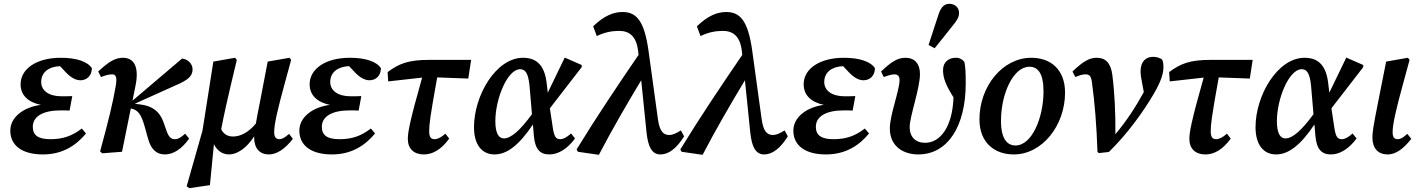

<svg xmlns="http://www.w3.org/2000/svg" viewBox="-20 -796 7434 1007"><path d="M205 14C309 14 380 -34 431 -96L409 -122C360 -84 312 -66 245 -66C182 -66 152 -85 152 -131C152 -186 207 -217 297 -217C316 -217 334 -217 345 -216L359 -292C334 -291 327 -291 302 -291C236 -291 196 -321 196 -366C196 -417 236 -447 295 -449L326 -416C352 -389 377 -375 402 -375C433 -375 461 -396 462 -438C439 -474 379 -493 299 -493C173 -493 88 -436 88 -354C88 -297 127 -260 194 -246C104 -234 34 -182 34 -111C34 -30 100 14 205 14Z M505 -2 516 8 620 0 666 -227 671 -226C704 -218 721 -197 740 -128L757 -67C773 -10 803 14 845 14C891 14 935 -17 972 -69L951 -95C932 -77 915 -66 898 -66C879 -66 866 -74 853 -111L838 -154C818 -211 780 -240 717 -248L687 -252L898 -347C970 -377 990 -399 990 -432C990 -461 967 -485 935 -489L675 -268L691 -348C710 -442 685 -493 625 -493C585 -493 552 -474 495 -421L510 -392C534 -401 548 -406 569 -406C590 -406 595 -388 586 -339C570 -249 550 -167 505 -2Z M1390 14C1431 14 1475 -14 1516 -68L1496 -94C1477 -77 1461 -66 1445 -66C1427 -66 1418 -78 1418 -103C1418 -144 1435 -219 1474 -361L1507 -482L1498 -493L1384 -473L1343 -259C1333 -209 1326 -174 1322 -148C1283 -101 1241 -80 1202 -80C1175 -80 1153 -92 1140 -118C1154 -191 1172 -273 1222 -482L1213 -493L1099 -473L1042 -111L959 181L973 191L1081 175L1102 -40C1118 -7 1145 14 1182 14C1221 14 1272 -16 1313 -81C1313 -79 1313 -77 1313 -75C1313 -18 1342 14 1390 14Z M1721 14C1825 14 1896 -34 1947 -96L1925 -122C1876 -84 1828 -66 1761 -66C1698 -66 1668 -85 1668 -131C1668 -186 1723 -217 1813 -217C1832 -217 1850 -217 1861 -216L1875 -292C1850 -291 1843 -291 1818 -291C1752 -291 1712 -321 1712 -366C1712 -417 1752 -447 1811 -449L1842 -416C1868 -389 1893 -375 1918 -375C1949 -375 1977 -396 1978 -438C1955 -474 1895 -493 1815 -493C1689 -493 1604 -436 1604 -354C1604 -297 1643 -260 1710 -246C1620 -234 1550 -182 1550 -111C1550 -30 1616 14 1721 14Z M2016 -369 2194 -389C2128 -156 2119 -102 2119 -67C2119 -16 2151 14 2203 14C2248 14 2293 -10 2336 -69L2316 -95C2295 -76 2276 -66 2259 -66C2240 -66 2231 -78 2231 -107C2231 -142 2235 -180 2273 -390L2436 -384L2451 -482H2233C2124 -482 2075 -464 2013 -418Z M2578 -161C2578 -277 2641 -433 2708 -433C2735 -433 2750 -413 2757 -349L2770 -197C2710 -115 2661 -70 2623 -70C2596 -70 2578 -96 2578 -161ZM2574 14C2638 14 2701 -33 2775 -143L2780 -84C2786 -14 2812 14 2861 14C2907 14 2955 -14 2996 -70L2975 -96C2952 -75 2934 -66 2919 -66C2896 -66 2886 -77 2878 -135L2864 -228L3031 -444V-455L2942 -494L2853 -310L2847 -361C2836 -453 2795 -493 2723 -493C2582 -493 2466 -296 2466 -129C2466 -39 2506 14 2574 14Z M3444 14C3487 14 3529 -18 3568 -81L3551 -112C3526 -96 3507 -88 3490 -88C3462 -88 3440 -104 3431 -169L3381 -532C3359 -687 3318 -733 3245 -733C3198 -733 3149 -714 3091 -658L3110 -607C3152 -627 3190 -634 3227 -634C3280 -634 3318 -607 3327 -527L3329 -508C3219 -347 3110 -185 3004 -12L3011 0L3121 16C3192 -120 3266 -247 3343 -375L3371 -101C3379 -26 3399 14 3444 14Z M3988 14C4031 14 4073 -18 4112 -81L4095 -112C4070 -96 4051 -88 4034 -88C4006 -88 3984 -104 3975 -169L3925 -532C3903 -687 3862 -733 3789 -733C3742 -733 3693 -714 3635 -658L3654 -607C3696 -627 3734 -634 3771 -634C3824 -634 3862 -607 3871 -527L3873 -508C3763 -347 3654 -185 3548 -12L3555 0L3665 16C3736 -120 3810 -247 3887 -375L3915 -101C3923 -26 3943 14 3988 14Z M4312 14C4416 14 4487 -34 4538 -96L4516 -122C4467 -84 4419 -66 4352 -66C4289 -66 4259 -85 4259 -131C4259 -186 4314 -217 4404 -217C4423 -217 4441 -217 4452 -216L4466 -292C4441 -291 4434 -291 4409 -291C4343 -291 4303 -321 4303 -366C4303 -417 4343 -447 4402 -449L4433 -416C4459 -389 4484 -375 4509 -375C4540 -375 4568 -396 4569 -438C4546 -474 4486 -493 4406 -493C4280 -493 4195 -436 4195 -354C4195 -297 4234 -260 4301 -246C4211 -234 4141 -182 4141 -111C4141 -30 4207 14 4312 14Z M4796 14C4952 14 5045 -136 5045 -358C5045 -415 5044 -441 5038 -471C5029 -484 5013 -493 4995 -493C4958 -494 4926 -472 4926 -429C4926 -388 4939 -352 4981 -285C4975 -126 4909 -47 4832 -47C4782 -47 4751 -78 4751 -129C4751 -186 4805 -331 4805 -408C4805 -461 4778 -493 4729 -493C4689 -493 4657 -474 4601 -421L4615 -392C4640 -401 4658 -406 4671 -406C4689 -406 4698 -396 4698 -377C4698 -321 4647 -195 4647 -122C4647 -26 4721 14 4796 14ZM4850 -560 4882 -543C4915 -583 4946 -623 4978 -663C5000 -690 5010 -706 5010 -729C5010 -756 4989 -776 4959 -776C4936 -776 4916 -763 4902 -719C4885 -668 4867 -613 4850 -560Z M5297 14C5447 14 5566 -139 5566 -310C5566 -432 5490 -493 5389 -493C5238 -493 5117 -343 5117 -170C5117 -47 5197 14 5297 14ZM5306 -33C5263 -33 5230 -67 5230 -162C5230 -304 5294 -446 5379 -446C5423 -446 5453 -412 5453 -317C5453 -180 5393 -33 5306 -33Z M5736 0 5743 7 5796 1C5893 -94 5976 -209 6032 -305C6068 -367 6082 -409 6082 -444C6082 -461 6080 -474 6075 -484C6066 -490 6051 -498 6028 -498C5991 -498 5962 -475 5962 -421C5962 -404 5966 -382 5970 -361L5979 -313C5936 -235 5892 -166 5830 -92C5831 -201 5826 -311 5814 -403C5806 -464 5780 -493 5732 -493C5693 -493 5661 -474 5605 -421L5620 -392C5642 -401 5657 -406 5673 -406C5693 -406 5703 -398 5707 -364C5722 -254 5731 -142 5736 0Z M6115 -369 6293 -389C6227 -156 6218 -102 6218 -67C6218 -16 6250 14 6302 14C6347 14 6392 -10 6435 -69L6415 -95C6394 -76 6375 -66 6358 -66C6339 -66 6330 -78 6330 -107C6330 -142 6334 -180 6372 -390L6535 -384L6550 -482H6332C6223 -482 6174 -464 6112 -418Z M6677 -161C6677 -277 6740 -433 6807 -433C6834 -433 6849 -413 6856 -349L6869 -197C6809 -115 6760 -70 6722 -70C6695 -70 6677 -96 6677 -161ZM6673 14C6737 14 6800 -33 6874 -143L6879 -84C6885 -14 6911 14 6960 14C7006 14 7054 -14 7095 -70L7074 -96C7051 -75 7033 -66 7018 -66C6995 -66 6985 -77 6977 -135L6963 -228L7130 -444V-455L7041 -494L6952 -310L6946 -361C6935 -453 6894 -493 6822 -493C6681 -493 6565 -296 6565 -129C6565 -39 6605 14 6673 14Z M7258 14C7299 14 7339 -13 7382 -68L7361 -94C7341 -76 7327 -66 7311 -66C7292 -66 7284 -77 7284 -103C7284 -143 7301 -220 7340 -361L7373 -482L7364 -493L7250 -473L7207 -256C7181 -126 7178 -99 7178 -75C7178 -18 7208 14 7258 14Z"/></svg>

Font: Source Serif Pro Semibold
Style: Italic
Weight: 600
Italic angle: -12°
Designer: Frank Grießhammer
Foundry: Adobe Systems Incorporated
Version: Version 3.001;hotconv 1.0.111;makeotfexe 2.5.65597